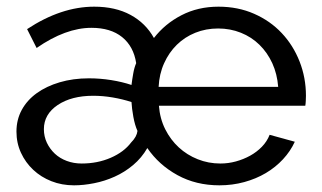

<svg xmlns="http://www.w3.org/2000/svg" viewBox="-20 -551 973 581"><path d="M29.8 -152.8Q29.8 -189 45.9 -218.5Q62 -248 91.1 -269Q120.1 -290 160.6 -302Q201.2 -314 249 -314Q283.2 -314 316.7 -308.6Q350.1 -303.2 377.9 -293.9Q379.9 -310.1 383.1 -328.1Q386.2 -346.2 392.1 -359.9Q384.3 -410.6 349.6 -438.7Q314.9 -466.8 256.8 -466.8Q178.7 -466.8 90.8 -405.8L62 -462.9Q165 -530.8 265.1 -530.8Q329.1 -530.8 375 -505.9Q420.9 -481 445.8 -436Q479 -479 529.1 -504.9Q579.1 -530.8 641.1 -530.8Q700.2 -530.8 749 -509.3Q797.9 -487.8 832.5 -450.9Q867.2 -414.1 886.5 -365Q905.8 -315.9 905.8 -261.2Q905.8 -255.4 905.3 -245.6Q904.8 -235.8 903.8 -231H460.9Q463.9 -191.9 480 -159.9Q496.1 -127.9 521 -105Q545.9 -82 578.4 -69.1Q610.8 -56.2 647 -56.2Q670.9 -56.2 693.8 -62.5Q716.8 -68.8 736.8 -79.8Q756.8 -90.8 772.5 -106.9Q788.1 -123 795.9 -143.1L872.1 -122.1Q858.9 -93.3 836.4 -69.1Q814 -44.9 784.4 -27.3Q754.9 -9.8 719 0Q683.1 9.8 644 9.8Q573.2 9.8 517.1 -21Q460.9 -51.8 425.8 -103Q408.7 -73.2 382.8 -51.5Q356.9 -29.8 326.9 -16.4Q296.9 -2.9 264.9 3.4Q232.9 9.8 204.1 9.8Q167 9.8 135.5 -2.7Q104 -15.1 80.6 -37.1Q57.1 -59.1 43.5 -88.6Q29.8 -118.2 29.8 -152.8ZM112.8 -160.2Q112.8 -138.2 121.8 -119.1Q130.9 -100.1 146 -85.9Q161.1 -71.8 182.1 -64Q203.1 -56.2 227.1 -56.2Q274.9 -56.2 314.9 -73.5Q355 -90.8 377 -120.1Q394 -137.2 396 -154.8Q388.2 -171.9 383.5 -197.5Q378.9 -223.1 377.9 -242.2Q351.1 -251 321 -256.1Q291 -261.2 262.2 -261.2Q196.3 -261.2 154.5 -233.2Q112.8 -205.1 112.8 -160.2ZM460 -288.1H821.8Q818.8 -327.1 804 -359.6Q789.1 -392.1 765.1 -415.5Q741.2 -439 709 -451.9Q676.8 -464.8 640.1 -464.8Q603 -464.8 571 -451.9Q539.1 -439 515.1 -415.5Q491.2 -392.1 476.6 -359.6Q461.9 -327.1 460 -288.1Z"/></svg>

Font: Raleway Medium
Style: Regular
Weight: 500
Designer: Matt McInerney, Pablo Impallari, Rodrigo Fuenzalida
Foundry: Matt McInerney, Pablo Impallari, Rodrigo Fuenzalida
Version: Version 3.000g; ttfautohint (v1.5) -l 8 -r 28 -G 28 -x 14 -D